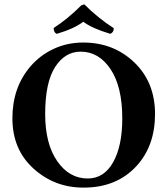

<svg xmlns="http://www.w3.org/2000/svg" viewBox="-20 -854 770 884"><path d="M351.1 -616.2Q279.3 -616.2 233.6 -545.2Q188 -474.1 188 -329.1Q188 -191.9 243.4 -112.1Q298.8 -32.2 383.8 -32.2Q459 -32.2 501 -107.2Q543 -182.1 543 -308.1Q543 -455.1 489 -535.6Q435.1 -616.2 351.1 -616.2ZM693.8 -329.1Q693.8 -182.1 607.9 -88.9Q516.1 10.3 363.8 9.8Q231 9.8 134 -78.1Q37.1 -166 37.1 -309.1Q37.1 -449.7 118.2 -545.9Q162.6 -598.6 225.8 -628.4Q289.1 -658.2 362.8 -658.2Q502.9 -658.2 598.4 -566.7Q693.8 -475.1 693.8 -329.1ZM503.9 -724.1Q503.9 -705.1 487.8 -698.2Q401.9 -724.1 363.8 -753.9Q318.8 -720.7 241.2 -698.2Q227.1 -704.1 227.1 -725.1Q291 -766.1 354 -829.1L368.2 -834Q429.7 -772 503.9 -724.1Z"/></svg>

Font: Linux Libertine
Style: Bold
Weight: 700
Designer: Philipp H. Poll
Foundry: Philipp H. Poll
Version: Version 5.0.3